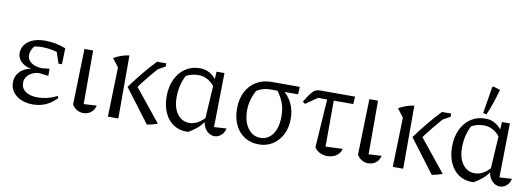

<svg xmlns="http://www.w3.org/2000/svg" viewBox="-58 -1111 4110 1484"><g transform="rotate(10 1996.5 -369.0)"><path d="M233 8Q180 8 139.5 -10Q99 -28 76 -60Q53 -92 53 -133Q53 -181 84.5 -216Q116 -251 174 -261Q126 -269 95.5 -297.5Q65 -326 65 -366Q65 -422 113 -458Q161 -494 245 -494Q283 -494 320.5 -487.5Q358 -481 406 -463L393 -408Q350 -425 309 -433Q268 -441 229 -441Q182 -441 132 -427L185 -450Q162 -432 150.5 -408.5Q139 -385 139 -364Q139 -336 156 -317.5Q173 -299 200 -289.5Q227 -280 255 -280L314 -286V-230L244 -239Q214 -239 188 -226.5Q162 -214 146.5 -193Q131 -172 131 -144Q131 -101 165.5 -76.5Q200 -52 259 -52Q297 -52 334.5 -61Q372 -70 413 -90L420 -75Q380 -33 334.5 -12.5Q289 8 233 8ZM375 -337 333 -463H406L402 -337Z M541 -46 553 -484H621V-63L722 -69Q717 -45 703 -28Q689 -11 669.5 -2.5Q650 6 629 6Q603 6 579.5 -7.5Q556 -21 541 -46Z M1129 8 932 -253Q974 -311 1022 -370Q1070 -429 1123 -484H1177V-470Q1126 -415 1079 -358Q1032 -301 986 -237L987 -292L1212 -13Q1191 -6 1170.5 -0.5Q1150 5 1129 8ZM822 0 833 -388 783 -453Q810 -469 841.5 -480Q873 -491 904 -495V0ZM1104 -408 1150 -484H1195V-459Z M1454 8Q1451 8 1448 8.5Q1445 9 1442 9Q1381 9 1336 -21.5Q1291 -52 1266.5 -107Q1242 -162 1242 -233Q1242 -311 1270 -369.5Q1298 -428 1347 -460Q1396 -492 1459 -492Q1494 -492 1521.5 -479.5Q1549 -467 1569.5 -447Q1590 -427 1604 -403L1588 -366Q1575 -384 1556.5 -400.5Q1538 -417 1512.5 -427.5Q1487 -438 1454 -438Q1425 -438 1397 -429.5Q1369 -421 1335 -401L1365 -423Q1343 -386 1331 -338.5Q1319 -291 1319 -240Q1319 -183 1336 -143Q1353 -103 1382.5 -82Q1412 -61 1451 -61Q1480 -61 1511.5 -77Q1543 -93 1574 -129V-100Q1547 -59 1516 -34Q1485 -9 1454 8ZM1659 6Q1638 6 1618 -5.5Q1598 -17 1584 -39Q1570 -61 1565 -93L1589 -488H1651L1644 -63L1741 -69Q1736 -44 1723 -27.5Q1710 -11 1693.5 -2.5Q1677 6 1659 6Z M2017 -425Q1991 -425 1964.5 -417Q1938 -409 1916 -395Q1894 -354 1883.5 -314.5Q1873 -275 1873 -236Q1873 -178 1890.5 -134.5Q1908 -91 1939 -67Q1970 -43 2010 -43Q2050 -43 2080.5 -66.5Q2111 -90 2127 -133Q2143 -176 2143 -235Q2143 -274 2135.5 -307.5Q2128 -341 2111 -373.5Q2094 -406 2066 -442L2113 -443Q2217 -362 2217 -229Q2217 -159 2190 -105.5Q2163 -52 2115.5 -21.5Q2068 9 2006 9Q1943 9 1895 -21.5Q1847 -52 1820.5 -107Q1794 -162 1794 -234Q1794 -310 1822.5 -366Q1851 -422 1902.5 -453Q1954 -484 2023 -484H2243L2240 -425Z M2305 -362 2286 -375Q2313 -421 2331 -444Q2349 -467 2365 -475.5Q2381 -484 2401 -484H2677L2673 -425H2397ZM2472 -484H2520L2519 -64L2653 -70Q2647 -45 2630.5 -28Q2614 -11 2591.5 -2.5Q2569 6 2544 6Q2514 6 2486.5 -7Q2459 -20 2443 -46Z M2777 -46 2789 -484H2857V-63L2958 -69Q2953 -45 2939 -28Q2925 -11 2905.5 -2.5Q2886 6 2865 6Q2839 6 2815.5 -7.5Q2792 -21 2777 -46Z M3365 8 3168 -253Q3210 -311 3258 -370Q3306 -429 3359 -484H3413V-470Q3362 -415 3315 -358Q3268 -301 3222 -237L3223 -292L3448 -13Q3427 -6 3406.5 -0.5Q3386 5 3365 8ZM3058 0 3069 -388 3019 -453Q3046 -469 3077.5 -480Q3109 -491 3140 -495V0ZM3340 -408 3386 -484H3431V-459Z M3694 8Q3691 8 3688 8.5Q3685 9 3682 9Q3621 9 3576 -21.5Q3531 -52 3506.5 -107Q3482 -162 3482 -233Q3482 -311 3510 -369.5Q3538 -428 3587 -460Q3636 -492 3699 -492Q3734 -492 3761.5 -479.5Q3789 -467 3809.5 -447Q3830 -427 3844 -403L3828 -366Q3815 -384 3796.5 -400.5Q3778 -417 3752.5 -427.5Q3727 -438 3694 -438Q3665 -438 3637 -429.5Q3609 -421 3575 -401L3605 -423Q3583 -386 3571 -338.5Q3559 -291 3559 -240Q3559 -183 3576 -143Q3593 -103 3622.5 -82Q3652 -61 3691 -61Q3720 -61 3751.5 -77Q3783 -93 3814 -129V-100Q3787 -59 3756 -34Q3725 -9 3694 8ZM3899 6Q3878 6 3858 -5.5Q3838 -17 3824 -39Q3810 -61 3805 -93L3829 -488H3891L3884 -63L3981 -69Q3976 -44 3963 -27.5Q3950 -11 3933.5 -2.5Q3917 6 3899 6ZM3701 -525 3674 -532 3708 -740 3715 -747 3771 -730Q3757 -678 3739.5 -626.5Q3722 -575 3701 -525Z"/></g></svg>

Font: Piazzolla 24pt
Style: Regular
Weight: 400
Designer: Juan Pablo del Peral
Foundry: Huerta Tipografica
Version: Version 2.005